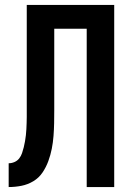

<svg xmlns="http://www.w3.org/2000/svg" viewBox="-20 -755 540 775"><path d="M330 0V-639H199V-310Q199 -284 198.5 -258Q198 -232 196 -206Q194 -180 189 -154.5Q184 -129 175 -104.5Q166 -80 151.5 -58.5Q137 -37 114.5 -23.5Q92 -10 66.5 -5Q41 0 15 0V-96Q27 -96 38.5 -101Q50 -106 57.5 -115.5Q65 -125 69 -137Q73 -149 76 -161Q79 -173 81 -185Q83 -197 84.5 -209.5Q86 -222 86.5 -234Q87 -246 87.5 -258.5Q88 -271 88 -283Q88 -295 88 -308V-735H441V0Z"/></svg>

Font: Iosevka Custom
Style: Bold
Weight: 700
Monospace: yes
Designer: Belleve Invis
Foundry: Belleve Invis
Version: Version 30.3.3; ttfautohint (v1.8.3)